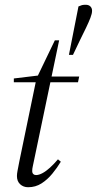

<svg xmlns="http://www.w3.org/2000/svg" viewBox="-20 -773 406 805"><path d="M339 -753Q352 -753 359 -746Q366 -739 366 -728Q366 -716 359 -698Q352 -680 341 -657Q330 -634 316 -606L286 -543H269L309 -746Q318 -750 323.5 -751.5Q329 -753 339 -753ZM38 -428V-444L154 -458V-452H312L307 -428H149H146ZM98 12Q78 12 64.5 -0.5Q51 -13 51 -35Q51 -44 53.5 -57Q56 -70 61 -96L133 -444L210 -604H228L123 -102Q120 -86 117.5 -76Q115 -66 115 -55Q115 -48 119.5 -43.5Q124 -39 131 -39Q143 -39 158 -47Q173 -55 189.5 -70Q206 -85 223 -105L235 -95Q220 -70 199.5 -45Q179 -20 154 -4Q129 12 98 12Z"/></svg>

Font: Source Serif 4 60pt
Style: Italic
Weight: 400
Italic angle: -12°
Version: Version 4.004;hotconv 1.0.116;makeotfexe 2.5.65601